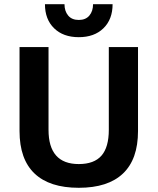

<svg xmlns="http://www.w3.org/2000/svg" viewBox="-20 -884 750 914"><path d="M516 -864Q516 -792 472.5 -749.5Q429 -707 355 -707Q281 -707 237.5 -749.5Q194 -792 194 -864H287Q287 -831 304.5 -810Q322 -789 355 -789Q388 -789 405.5 -810Q423 -831 423 -864ZM637 -660V-260Q637 -126 565.5 -58Q494 10 355 10Q216 10 144.5 -58Q73 -126 73 -260V-660H211V-266Q211 -103 355 -103Q428 -103 463 -143Q498 -183 498 -266V-660Z"/></svg>

Font: Elaine Sans SemiBold
Style: Regular
Weight: 600
Designer: Wei Huang
Foundry: Wei Huang
Version: Version 2.001;December 24, 2019;FontCreator 12.0.0.2547 64-b